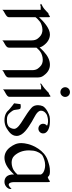

<svg xmlns="http://www.w3.org/2000/svg" viewBox="531 -1173 663 1765"><g transform="rotate(90 862.5 -290.5)"><path d="M134.8 -418C130.9 -418 127.9 -417 118.2 -409.2C112.8 -403.8 102.1 -403.8 102.1 -403.8C102.1 -403.8 82 -382.8 62 -366.2C43.9 -350.1 15.1 -340.8 15.1 -335.9C15.1 -332 25.9 -329.1 28.8 -329.1C32.2 -329.1 34.2 -333 34.2 -333H69.8V20C80.1 1 138.2 -12.2 138.2 -40V-285.2C147 -298.8 169.9 -318.8 182.1 -328.1C194.8 -336.9 225.1 -349.1 254.9 -349.1C276.9 -349.1 300.8 -341.8 317.9 -324.2C329.1 -312 351.1 -296.9 351.1 -250V21C359.9 2 418 -8.8 418 -40V-293.9C429.2 -307.1 445.8 -324.2 458 -331.1C471.2 -340.8 500 -352.1 529.8 -352.1C553.2 -352.1 576.2 -345.2 592.8 -327.1C604 -314.9 625 -299.8 625 -253.9V21C636.2 2 691.9 -5.9 691.9 -37.1V-310.1C691.9 -336.9 680.2 -354 671.9 -363.8C646 -399.9 611.8 -418 575.2 -418C535.2 -418 494.1 -398.9 453.1 -360.8C441.9 -351.1 428.2 -335.9 416 -323.2C411.1 -340.8 402.8 -354 397 -360.8C371.1 -396 335.9 -418 296.9 -418C241.2 -418 178.2 -360.8 138.2 -317.9V-394C138.2 -405.8 138.2 -418 134.8 -418Z M865.7 -422.9C860.8 -422.9 855 -417 849.1 -413.1C843.8 -408.2 834 -407.2 834 -407.2C834 -407.2 813 -386.2 793 -369.1C772.9 -352.1 746.1 -337.9 746.1 -333C746.1 -329.1 756.8 -332 759.8 -332C764.2 -332 765.1 -336.9 765.1 -336.9H801.8V14.2C813 -4.9 870.1 -17.1 870.1 -44.9V-384.8C870.1 -397.9 871.1 -422.9 865.7 -422.9ZM871.1 -558.1C871.1 -583 851.1 -602.1 827.1 -602.1C801.8 -602.1 781.7 -583 781.7 -558.1C781.7 -534.2 801.8 -514.2 827.1 -514.2C851.1 -514.2 871.1 -534.2 871.1 -558.1Z M1200.7 -377.9C1182.6 -408.2 1133.8 -418 1098.6 -418C1053.7 -418 1046.9 -417 1006.8 -397C985.8 -386.2 965.8 -370.1 956.5 -354C950.7 -339.8 946.8 -324.2 946.8 -308.1C946.8 -285.2 953.6 -262.2 972.7 -247.1C1004.9 -219.2 1033.7 -201.2 1081.5 -170.9C1118.7 -147.9 1164.6 -119.1 1164.6 -88.9C1164.6 -74.2 1155.8 -43.9 1136.7 -34.2C1115.7 -22 1098.6 -22.9 1074.7 -22.9C1028.8 -22.9 1012.7 -55.2 997.6 -75.2C984.9 -94.2 990.7 -125 980.5 -143.1C973.6 -154.8 937.5 -147.9 937.5 -147.9L929.7 -88.9C929.7 -88.9 970.7 -59.1 988.8 -42C1004.9 -22 1032.7 0 1084.5 0C1108.9 0 1137.7 -5.9 1160.6 -21C1183.6 -36.1 1229.5 -62 1229.5 -111.8C1229.5 -171.9 1157.7 -214.8 1099.6 -251C1063.5 -273.9 997.6 -296.9 997.6 -335.9C997.6 -367.2 1026.9 -386.2 1038.6 -391.1C1048.8 -395 1072.8 -400.9 1095.7 -400.9C1099.6 -400.9 1102.5 -400.9 1106.9 -399.9C1117.7 -398.9 1127.9 -396 1135.7 -391.1C1124.5 -381.8 1117.7 -370.1 1117.7 -355C1117.7 -331.1 1137.7 -312 1162.6 -312C1186.5 -312 1206.5 -331.1 1206.5 -355C1206.5 -363.8 1204.6 -372.1 1200.7 -377.9Z M1649.4 -418C1647.5 -418 1642.6 -416 1633.3 -409.2C1629.4 -404.8 1614.3 -399.9 1607.4 -397.9C1596.2 -415 1577.6 -418 1554.2 -418C1515.6 -418 1494.6 -411.1 1454.6 -397.9C1360.4 -367.2 1315.4 -262.2 1304.2 -216.8C1298.3 -192.9 1295.4 -172.9 1295.4 -154.8C1295.4 -110.8 1311.5 -83 1332.5 -53.2C1358.4 -18.1 1392.6 0 1430.2 0C1469.2 0 1512.2 -19 1552.2 -57.1C1561.5 -64.9 1572.3 -76.2 1583.5 -87.9V-84C1583.5 -20 1616.2 0 1652.3 0C1690.4 0 1717.3 -32.2 1717.3 -53.2C1717.3 -62 1713.4 -64.9 1712.4 -64.9C1713.4 -61 1692.4 -39.1 1677.2 -39.1C1661.6 -39.1 1654.3 -64 1654.3 -84V-393.1C1654.3 -405.8 1653.3 -418 1649.4 -418ZM1584.5 -334V-120.1C1573.2 -106.9 1557.6 -92.8 1547.4 -86.9C1534.2 -77.1 1504.4 -65.9 1475.6 -65.9C1452.6 -65.9 1429.2 -71.8 1411.6 -90.8C1383.3 -121.1 1362.3 -165 1362.3 -225.1C1362.3 -236.8 1363.3 -250 1365.2 -265.1C1371.6 -307.1 1393.6 -340.8 1412.6 -351.1C1428.2 -358.9 1459.5 -374 1498.5 -374C1524.4 -374 1546.4 -367.2 1563.5 -357.9C1571.3 -353 1580.6 -345.2 1584.5 -334Z"/></g></svg>

Font: Pierce
Style: Roman
Weight: 500
Version: Version 0.2.0